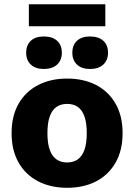

<svg xmlns="http://www.w3.org/2000/svg" viewBox="-20 -884 639 914"><path d="M299.4 -510Q378.2 -510 437.5 -479.3Q496.8 -448.6 530.2 -390.4Q563.6 -332.2 563.6 -250Q563.6 -168.4 530.2 -109.9Q496.8 -51.4 437.5 -20.7Q378.2 10 299.4 10Q221.6 10 161.8 -20.7Q102 -51.4 68.6 -109.9Q35.2 -168.4 35.2 -250Q35.2 -332.2 68.6 -390.4Q102 -448.6 161.8 -479.3Q221.6 -510 299.4 -510ZM299.4 -389.4Q270 -389.4 249 -375.1Q228 -360.8 216.9 -330Q205.8 -299.2 205.8 -250Q205.8 -201.2 216.9 -170.5Q228 -139.8 249 -125.2Q270 -110.6 299.4 -110.6Q329.4 -110.6 350.1 -125.2Q370.8 -139.8 381.9 -170.5Q393 -201.2 393 -250Q393 -299.2 381.9 -330Q370.8 -360.8 350.1 -375.1Q329.4 -389.4 299.4 -389.4ZM188.3 -710.4Q229 -710.4 251.7 -690.1Q274.4 -669.8 274.4 -632.8Q274.4 -597.2 251.7 -576.4Q229 -555.6 188.3 -555.6Q149.2 -555.6 126.9 -576.4Q104.6 -597.2 104.6 -632.8Q104.6 -669.8 126.9 -690.1Q149.2 -710.4 188.3 -710.4ZM408.1 -710.4Q448.8 -710.4 471.5 -690.1Q494.2 -669.8 494.2 -632.8Q494.2 -597.2 471.5 -576.4Q448.8 -555.6 408.1 -555.6Q369 -555.6 346.7 -576.4Q324.4 -597.2 324.4 -632.8Q324.4 -669.8 346.7 -690.1Q369 -710.4 408.1 -710.4ZM481.4 -863.8V-759H117.4V-863.8Z"/></svg>

Font: Work Sans
Style: Regular
Weight: 400
Designer: Wei Huang
Foundry: Wei Huang
Version: Version 2.006; ttfautohint (v1.8.1.43-b0c9)